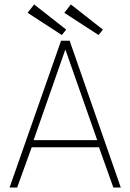

<svg xmlns="http://www.w3.org/2000/svg" viewBox="-20 -843 583 863"><path d="M254.5 -660H293L523 0H489.5L425 -181H122.5L57 0H23ZM131 -213H417L274.5 -618.5H273ZM423 -685.5 269 -785.5 298.5 -823 442.5 -710ZM258 -685.5 104 -785.5 133.5 -823 277.5 -710Z"/></svg>

Font: League Spartan Extralight
Style: Regular
Weight: 200
Foundry: The League of Moveable Type
Version: Version 2.300; ttfautohint (v1.8.3)